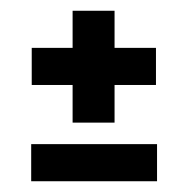

<svg xmlns="http://www.w3.org/2000/svg" viewBox="-20 -521 351 357"><path d="M115 -293V-363H39V-432H115V-501H193V-432H270V-363H193V-293ZM38 -184V-253H272V-184Z"/></svg>

Font: Bricolage Grotesque 48pt Condensed
Style: Regular
Weight: 400
Width: 3
Designer: Mathieu Triay
Foundry: Atelier Triay
Version: Version 1.000; ttfautohint (v1.8.4.7-5d5b);gftools[0.9.32]